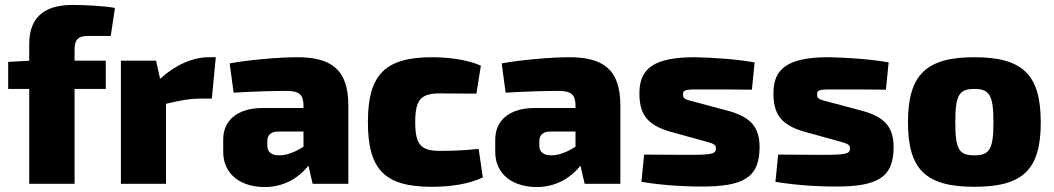

<svg xmlns="http://www.w3.org/2000/svg" viewBox="-20 -742 4253 775"><path d="M337 -597H427L444 -710C397 -719 310 -722 272 -722C143 -722 98 -657 98 -564V-497L13 -492V-383H98V0H281V-383H407V-497H281V-539C281 -582 294 -597 337 -597Z M824 -511C759 -511 691 -482 626 -424L610 -497H468V0H650V-323C712 -338 751 -344 787 -344H835L851 -511Z M1179 -511C1106 -511 981 -500 907 -486L923 -368C1006 -373 1086 -375 1136 -375C1188 -375 1204 -360 1205 -318V-306H1040C941 -306 881 -258 881 -179V-129C881 -36 955 13 1048 13C1134 13 1191 -31 1225 -73L1242 0H1386V-317C1386 -465 1313 -511 1179 -511ZM1059 -155V-172C1059 -195 1071 -210 1101 -211H1205V-150C1172 -128 1137 -115 1108 -115C1074 -115 1059 -129 1059 -155Z M1725 -511C1534 -511 1465 -441 1465 -249C1465 -57 1533 12 1723 12C1795 12 1872 2 1929 -26L1912 -141C1852 -134 1788 -133 1756 -133C1680 -133 1656 -157 1656 -249C1656 -341 1680 -365 1756 -365C1796 -365 1843 -364 1903 -364L1921 -477C1864 -503 1781 -511 1725 -511Z M2277 -511C2204 -511 2079 -500 2005 -486L2021 -368C2104 -373 2184 -375 2234 -375C2286 -375 2302 -360 2303 -318V-306H2138C2039 -306 1979 -258 1979 -179V-129C1979 -36 2053 13 2146 13C2232 13 2289 -31 2323 -73L2340 0H2484V-317C2484 -465 2411 -511 2277 -511ZM2157 -155V-172C2157 -195 2169 -210 2199 -211H2303V-150C2270 -128 2235 -115 2206 -115C2172 -115 2157 -129 2157 -155Z M2783 -511C2617 -511 2561 -463 2561 -367C2561 -289 2584 -239 2687 -210L2803 -178C2853 -163 2870 -163 2870 -143C2870 -120 2852 -117 2755 -117C2686 -117 2610 -118 2580 -118L2569 -8C2672 9 2768 11 2811 11C2978 11 3046 -23 3046 -148C3046 -234 3005 -271 2918 -295L2798 -327C2751 -340 2737 -340 2737 -360C2737 -382 2749 -381 2821 -381C2882 -381 2949 -381 3015 -380L3026 -490C2964 -502 2859 -510 2783 -511Z M3324 -511C3158 -511 3102 -463 3102 -367C3102 -289 3125 -239 3228 -210L3344 -178C3394 -163 3411 -163 3411 -143C3411 -120 3393 -117 3296 -117C3227 -117 3151 -118 3121 -118L3110 -8C3213 9 3309 11 3352 11C3519 11 3587 -23 3587 -148C3587 -234 3546 -271 3459 -295L3339 -327C3292 -340 3278 -340 3278 -360C3278 -382 3290 -381 3362 -381C3423 -381 3490 -381 3556 -380L3567 -490C3505 -502 3400 -510 3324 -511Z M3913 -511C3718 -511 3645 -440 3645 -248C3645 -57 3718 12 3913 12C4109 12 4181 -57 4181 -248C4181 -440 4109 -511 3913 -511ZM3913 -383C3974 -383 3990 -358 3990 -248C3990 -139 3974 -115 3913 -115C3851 -115 3836 -139 3836 -248C3836 -358 3851 -383 3913 -383Z"/></svg>

Font: Exo 2 Extra Bold
Style: Regular
Weight: 800
Designer: Natanael Gama
Version: Version 1.001;PS 001.001;hotconv 1.0.88;makeotf.lib2.5.64775